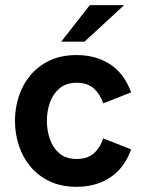

<svg xmlns="http://www.w3.org/2000/svg" viewBox="-20 -717 562 747"><path d="M278.2 9.8Q218.4 9.8 173.5 -11.4Q128.6 -32.6 98.4 -69Q68.2 -105.4 53.2 -151.4Q38.2 -197.4 38.2 -247Q38.2 -296.2 53.2 -342.2Q68.2 -388.2 98.4 -424.3Q128.6 -460.4 173.5 -481.6Q218.4 -502.8 278.2 -502.8Q353 -502.8 408.2 -467Q463.4 -431.2 490.2 -357.6L381.6 -314.8Q370 -350.2 345.3 -372.6Q320.6 -395 278.2 -395Q237.6 -395 211.9 -373.5Q186.2 -352 174.3 -318.2Q162.4 -284.4 162.4 -247Q162.4 -209.6 174.3 -175.3Q186.2 -141 211.9 -119.7Q237.6 -98.4 278.2 -98.4Q320.6 -98.4 345.3 -120.6Q370 -142.8 381.6 -178.6L490.2 -135.8Q463.4 -62.2 408.2 -26.2Q353 9.8 278.2 9.8ZM218 -554.8 329.4 -697H463L308.6 -554.8Z"/></svg>

Font: Hanken Grotesk
Style: Regular
Weight: 400
Designer: Alfredo Marco Pradil
Foundry: Hanken Design Co.
Version: Version 3.013